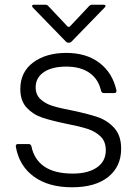

<svg xmlns="http://www.w3.org/2000/svg" viewBox="-20 -783 583 813"><path d="M47 -162V-165Q47 -173 56 -173H102Q110 -173 113 -164Q124 -108 167.5 -78Q211 -48 288 -48Q353 -48 390.5 -74Q428 -100 428 -147Q428 -184 405.5 -205.5Q383 -227 350 -237.5Q317 -248 261 -259Q198 -272 159 -285Q120 -298 93 -327Q66 -356 66 -406Q66 -478 120.5 -518.5Q175 -559 261 -559Q346 -559 401.5 -516.5Q457 -474 473 -400V-398Q473 -389 464 -389H419Q411 -389 408 -398Q397 -448 359 -474.5Q321 -501 261 -501Q200 -501 165.5 -477.5Q131 -454 131 -413Q131 -382 151.5 -363Q172 -344 202.5 -334.5Q233 -325 286 -315Q353 -301 394 -287Q435 -273 464 -241Q493 -209 493 -153Q493 -78 438.5 -34Q384 10 285 10Q185 10 123 -35.5Q61 -81 47 -162ZM259 -607 119 -751Q116 -754 116 -758Q116 -763 124 -763H172Q179 -763 184 -758L264 -673Q267 -669 271 -669Q275 -669 278 -673L358 -758Q363 -763 370 -763H418Q425 -763 426.5 -759.5Q428 -756 423 -751L283 -607Q278 -602 271 -602Q264 -602 259 -607Z"/></svg>

Font: Open Sauce Two Light
Style: Regular
Weight: 300
Designer: Alfredo Marco Pradil
Foundry: Creative Sauce Fz LLC
Version: Version 1.477